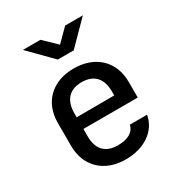

<svg xmlns="http://www.w3.org/2000/svg" viewBox="-186 -909 972 1043"><g transform="rotate(-30 300.0 -387.5)"><path d="M488 -785H377L301 -709L222 -785H112L250 -645H350ZM523 -347C523 -476 435 -560 300 -560C165 -560 78 -476 78 -347V-203C78 -75 165 10 300 10C417 10 504 -50 520 -143H412C403 -100 363 -78 301 -78C223 -78 182 -121 182 -203V-249H523ZM182 -347C182 -428 223 -474 300 -474C377 -474 418 -429 418 -348V-323L182 -322Z"/></g></svg>

Font: Tekne LDO SemiBold
Style: Regular
Weight: 600
Monospace: yes
Designer: Alessio Laiso, Mario Rullo, Paolo Rosset
Foundry: Alessio Laiso
Version: Version 1.000;hotconv 1.0.109;makeotfexe 2.5.65596